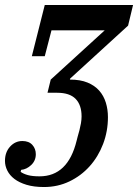

<svg xmlns="http://www.w3.org/2000/svg" viewBox="-70 -540 555 772"><path d="M107 212Q66 212 36.5 203Q7 194 -12 179.5Q-31 165 -40.5 146Q-50 127 -50 107Q-50 72 -29.5 49.5Q-9 27 20 27Q46 27 60 42.5Q74 58 74 80Q74 106 55.5 123.5Q37 141 15 143L13 151Q24 159 42 164Q60 169 89 169Q203 169 238 26Q239 20 242.5 8.5Q246 -3 249.5 -16.5Q253 -30 255.5 -44.5Q258 -59 258 -72Q258 -118 234 -142.5Q210 -167 160 -167H121L134 -220L351 -418H137L110 -314H58L110 -520H465L445 -437L212 -224L211 -220Q253 -220 282 -208Q311 -196 329 -175.5Q347 -155 355.5 -127.5Q364 -100 364 -69Q364 -12 344.5 39Q325 90 290.5 128.5Q256 167 209 189.5Q162 212 107 212Z"/></svg>

Font: IBM Plex Serif Medm
Style: Italic
Weight: 500
Italic angle: -14°
Designer: Mike Abbink, Paul van der Laan, Pieter van Rosmalen
Foundry: Bold Monday
Version: Version 3.001